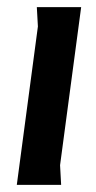

<svg xmlns="http://www.w3.org/2000/svg" viewBox="-20 -517 268 537"><path d="M151 0H27L86 -443L83 -497H207L148 -55Z"/></svg>

Font: Rosario
Style: Bold Italic
Weight: 700
Italic angle: -8.05°
Designer: Hector Gatti
Foundry: Omnibus Type
Version: Version 1.101; ttfautohint (v1.8.1.43-b0c9)